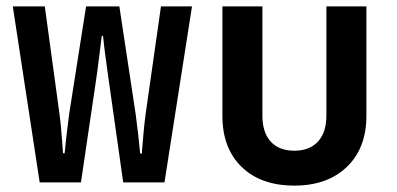

<svg xmlns="http://www.w3.org/2000/svg" viewBox="-20 -570 1240 600"><path d="M104 0 20 -550H120L166 -213Q170 -184 172.5 -149Q175 -114 177 -91H182Q184 -114 188 -148.5Q192 -183 196 -213L249 -550H353L404 -213Q408 -184 412 -148.5Q416 -113 418 -90H423Q425 -114 428 -148.5Q431 -183 435 -213L483 -550H580L494 0H365L317 -339Q313 -367 308.5 -401.5Q304 -436 302 -458H298Q295 -436 291 -401.5Q287 -367 283 -339L233 0Z M900 10Q795 10 735 -48.5Q675 -107 675 -208V-550H800V-209Q800 -156 826 -127.5Q852 -99 900 -99Q947 -99 973.5 -127.5Q1000 -156 1000 -209V-550H1125V-208Q1125 -107 1064 -48.5Q1003 10 900 10Z"/></svg>

Font: NKDuy Mono
Style: Bold
Weight: 700
Monospace: yes
Designer: NKDuy
Foundry: NKDuy
Version: Version 2.251; ttfautohint (v1.8.4.7-5d5b)